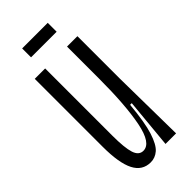

<svg xmlns="http://www.w3.org/2000/svg" viewBox="-215 -683 732 732"><g transform="rotate(-45 150.5 -317.0)"><path d="M120 10Q75 10 53.5 -32Q32 -74 32 -162V-528H88V-166Q88 -100 97.5 -70.5Q107 -41 131 -41Q172 -41 189 -126.5Q206 -212 206 -357V-528H262V-300L266 0H209L228 -201H219Q211 -113 196.5 -68Q182 -23 163 -6.5Q144 10 120 10ZM80 -596V-644H218V-596Z"/></g></svg>

Font: Bricolage Grotesque 96pt Condensed ExtraLight
Style: Regular
Weight: 200
Width: 3
Designer: Mathieu Triay
Foundry: Atelier Triay
Version: Version 1.001; ttfautohint (v1.8.4.7-5d5b);gftools[0.9.33.de